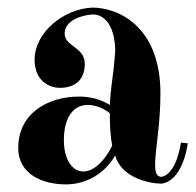

<svg xmlns="http://www.w3.org/2000/svg" viewBox="-20 -446 516 505"><path d="M402 19C391 17 388 6 388 -13C388 -51 402 -118 402 -200C402 -375 293 -426 223 -426C148 -423 71 -361 71 -289C71 -236 106 -215 138 -215C170 -215 203 -230 203 -278C203 -323 150 -323 150 -358C150 -390 190 -406 224 -408C260 -408 283 -370 283 -311C283 -306 282 -300 279 -266C276 -238 270 -203 269 -170C242 -186 216 -192 188 -192C106 -192 28 -148 28 -57C28 15 96 39 153 39C210 39 257 8 283 -37C299 21 372 37 404 37C404 37 457 38 474 -69L456 -71C441 20 404 19 404 19ZM275 -63C259 -29 230 5 199 5C168 5 148 -30 148 -77C148 -133 170 -170 211 -170C228 -170 251 -163 269 -148V-135C269 -110 271 -85 275 -63Z"/></svg>

Font: Purple Purse
Style: Regular
Weight: 400
Designer: Astigmatic (AOETI)
Foundry: Astigmatic (AOETI)
Version: Version 1.000